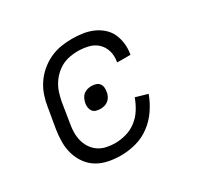

<svg xmlns="http://www.w3.org/2000/svg" viewBox="-121 -669 842 819"><g transform="rotate(-30 300.0 -260.0)"><path d="M256 8Q225 8 195.5 2Q166 -4 141.5 -18.5Q117 -33 100 -56.5Q83 -80 74.5 -108Q66 -136 66 -166.5Q66 -197 71 -228L88 -328Q92 -355 101 -381.5Q110 -408 126 -432Q142 -456 165 -475.5Q188 -495 214 -507Q240 -519 267 -523.5Q294 -528 321 -528Q347 -528 372.5 -524.5Q398 -521 421 -511.5Q444 -502 463 -486Q482 -470 492.5 -448.5Q503 -427 506.5 -401.5Q510 -376 506 -350L505 -344H440V-348Q445 -375 437.5 -400Q430 -425 412 -441.5Q394 -458 368.5 -464Q343 -470 317 -470Q297 -470 276.5 -466Q256 -462 238 -452.5Q220 -443 204.5 -428Q189 -413 178 -395Q167 -377 161 -357.5Q155 -338 151 -318L135 -218Q131 -197 131 -175.5Q131 -154 136.5 -134Q142 -114 153.5 -97.5Q165 -81 181.5 -70Q198 -59 219 -54.5Q240 -50 261 -50Q288 -50 316 -58Q344 -66 367 -84Q390 -102 405.5 -127Q421 -152 430 -178L489 -161Q476 -125 453.5 -92Q431 -59 399.5 -35.5Q368 -12 330.5 -2Q293 8 256 8ZM280 -208Q269 -208 258.5 -211Q248 -214 242 -222Q236 -230 234.5 -240.5Q233 -251 235 -262Q237 -272 241.5 -282Q246 -292 254 -299Q262 -306 272.5 -309Q283 -312 293 -312Q304 -312 314.5 -309Q325 -306 331.5 -298Q338 -290 339 -279.5Q340 -269 338 -258Q337 -248 332 -238Q327 -228 319 -221Q311 -214 300.5 -211Q290 -208 280 -208Z"/></g></svg>

Font: Iosevka HT Light Extended
Style: Italic
Weight: 300
Width: 7
Italic angle: -9°
Monospace: yes
Designer: Belleve Invis
Foundry: Belleve Invis
Version: Version 32.3.0; ttfautohint (v1.8.4)